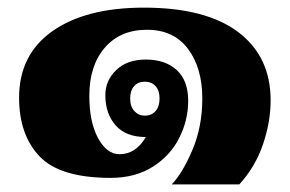

<svg xmlns="http://www.w3.org/2000/svg" viewBox="-20 -456 759 503"><path d="M510 -198Q510 -278 472.5 -328Q435 -378 365 -378Q295 -378 254.5 -331Q214 -284 214 -205Q214 -136 237 -94Q260 -52 293 -52Q336 -52 362 -97Q310 -97 283 -127.5Q256 -158 256 -207Q256 -245 284.5 -272.5Q313 -300 362 -300Q413 -300 443 -272.5Q473 -245 473 -192Q473 -141 449.5 -94.5Q426 -48 380 -19Q334 10 270 10Q137 10 83.5 -46.5Q30 -103 30 -200Q30 -313 117.5 -374.5Q205 -436 357 -436Q519 -436 604 -372Q689 -308 689 -193Q689 -137 669 -78Q649 -19 607 27H430Q458 -2 484 -63Q510 -124 510 -198ZM398 -198Q398 -219 387.5 -230.5Q377 -242 359 -242Q342 -242 331.5 -230.5Q321 -219 321 -198Q321 -177 332 -165Q343 -153 359 -153Q377 -153 387.5 -165Q398 -177 398 -198Z"/></svg>

Font: Trirong Black
Style: Regular
Weight: 900
Designer: Katatrad Team
Foundry: CadsonDemak
Version: Version 1.001